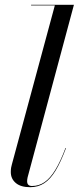

<svg xmlns="http://www.w3.org/2000/svg" viewBox="-20 -770 328 800"><path d="M105.5 10Q66.5 10 45.8 -7.5Q25 -25 25 -53Q25 -63 26.2 -70.8Q27.5 -78.5 29.5 -85L208.5 -747.5H109.5V-750H288L95 -31Q94 -27 93.5 -22.5Q93 -18 93 -15Q93 5 113.5 5Q142 5 165.5 -11Q189 -27 210.5 -62.2Q232 -97.5 253 -153.5L255 -153Q233.5 -95.5 211.8 -59.5Q190 -23.5 164.5 -6.8Q139 10 105.5 10Z"/></svg>

Font: Bodoni Moda 72pt
Style: Italic
Weight: 400
Italic angle: -13°
Designer: Owen Earl
Foundry: indestructible type
Version: Version 2.005